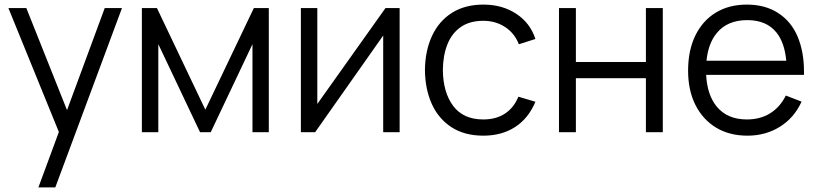

<svg xmlns="http://www.w3.org/2000/svg" viewBox="-20 -575 3557 835"><path d="M147 240 236 -1 16.5 -540H94.5L271.5 -96L435.5 -540H510.5L220.5 240Z M597 0V-540H662.5L873 -98L1084 -540H1149V0H1078V-383L896.5 0H850L668.5 -383V0Z M1718 -540V0H1646.5V-420.5L1350.5 0H1288.5V-540H1360V-123L1656.5 -540Z M2082 15Q2000.5 15 1944 -21.5Q1887.5 -58 1858.2 -122.2Q1829 -186.5 1828 -270Q1829 -355 1859 -419.2Q1889 -483.5 1945.5 -519.2Q2002 -555 2082.5 -555Q2164.5 -555 2225.2 -515Q2286 -475 2308.5 -405.5L2236.5 -382.5Q2217.5 -431 2176.2 -457.8Q2135 -484.5 2082 -484.5Q2022.5 -484.5 1983.5 -457.2Q1944.5 -430 1925.5 -381.5Q1906.5 -333 1906 -270Q1907 -173 1951 -114.2Q1995 -55.5 2082 -55.5Q2137 -55.5 2175.8 -80.8Q2214.5 -106 2234.5 -154.5L2308.5 -132.5Q2278.5 -60.5 2220.5 -22.8Q2162.5 15 2082 15Z M2411 0V-540H2484.5V-305.5H2789V-540H2862.5V0H2789V-235H2484.5V0Z M3231 15Q3152 15 3094.2 -20Q3036.5 -55 3004.5 -118.5Q2972.5 -182 2972.5 -267.5Q2972.5 -356 3004 -420.5Q3035.5 -485 3092.8 -520Q3150 -555 3228 -555Q3308 -555 3364.5 -518.2Q3421 -481.5 3448.8 -415.8Q3476.5 -350 3476.5 -264.5Q3476.5 -257 3476.5 -249.5H3051Q3055.5 -162 3097 -111.5Q3143 -55.5 3228 -55.5Q3286 -55.5 3329.2 -82.2Q3372.5 -109 3397.5 -159.5L3466 -133Q3434 -62.5 3371.8 -23.8Q3309.5 15 3231 15ZM3399.5 -311Q3392 -390 3356.5 -434Q3313 -487.5 3230 -487.5Q3143 -487.5 3097 -431Q3060 -386 3052.5 -311Z"/></svg>

Font: Cns Manrope
Style: Regular
Weight: 400
Designer: Mikhail Sharanda
Foundry: Mikhail Sharanda
Version: Version 4.504